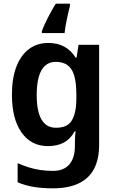

<svg xmlns="http://www.w3.org/2000/svg" viewBox="-20 -786 666 1046"><path d="M361 -753Q356 -735 350 -708.5Q344 -682 339 -655Q334 -628 332 -606H208V-616Q215 -636 227 -661.5Q239 -687 254 -714.5Q269 -742 284 -766H361ZM243 -552Q293 -552 330 -532Q367 -512 392 -472H397L408 -542H520V4Q520 81 492.5 133.5Q465 186 409 213Q353 240 268 240Q211 240 164.5 232.5Q118 225 76 207V103Q106 116 136 125.5Q166 135 199 140Q232 145 269 145Q327 145 357.5 110Q388 75 388 10V-4Q388 -19 389 -39Q390 -59 392 -71H387Q364 -29 328 -9.5Q292 10 241 10Q150 10 97.5 -64Q45 -138 45 -270Q45 -359 69 -422Q93 -485 137.5 -518.5Q182 -552 243 -552ZM283 -449Q249 -449 226 -428.5Q203 -408 191.5 -368Q180 -328 180 -268Q180 -180 206 -135Q232 -90 285 -90Q314 -90 335 -98.5Q356 -107 369 -126.5Q382 -146 389 -176.5Q396 -207 396 -250V-269Q396 -334 384.5 -373.5Q373 -413 348 -431Q323 -449 283 -449Z"/></svg>

Font: Noto Sans Display SemiBold
Style: Regular
Weight: 600
Designer: Monotype Design Team
Foundry: Monotype Imaging Inc.
Version: Version 2.003